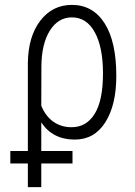

<svg xmlns="http://www.w3.org/2000/svg" viewBox="-20 -558 549 781"><path d="M272.5 -538.1Q357.4 -538.1 405.3 -463.6Q453.1 -389.2 453.1 -249Q453.1 -130.9 408.4 -60.5Q363.8 9.8 284.2 9.8Q194.3 9.8 147.9 -60.1V203.1H93.3V-301.8Q94.7 -409.7 144 -473.9Q193.4 -538.1 272.5 -538.1ZM147.9 -127.9Q165.5 -85 197.3 -62.7Q229 -40.5 271 -40.5Q331.5 -40.5 365.2 -95Q398.9 -149.4 398.9 -259.3Q398.9 -365.7 365.7 -426.5Q332.5 -487.3 272.5 -487.3Q216.3 -487.3 182.6 -433.1Q148.9 -378.9 148.4 -287.6ZM274.9 106.9H22V56.2H274.9Z"/></svg>

Font: Roboto Condensed Light
Style: Regular
Weight: 300
Designer: Google
Version: Version 2.134; 2016